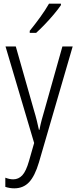

<svg xmlns="http://www.w3.org/2000/svg" viewBox="-20 -785 421 1046"><path d="M10 -532H66L163 -191Q175 -151 181 -126Q187 -101 192 -78H195Q200 -105 207.5 -133Q215 -161 224 -191L320 -532H376L192 100Q170 174 138.5 207.5Q107 241 58 241Q45 241 33 239Q21 237 9 233V183Q19 187 30 189.5Q41 192 52 192Q81 192 101.5 170Q122 148 138 92L166 -6ZM312 -757Q297 -735 273.5 -707Q250 -679 224 -652Q198 -625 177 -606H142V-617Q172 -654 199.5 -692Q227 -730 247 -765H312Z"/></svg>

Font: Noto Sans Myanmar UI Condensed Light
Style: Regular
Weight: 300
Width: 3
Designer: Monotype Design Team
Foundry: Monotype Imaging Inc.
Version: Version 2.103; ttfautohint (v1.8.4.7-5d5b)